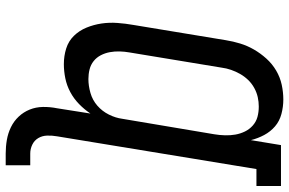

<svg xmlns="http://www.w3.org/2000/svg" viewBox="-186 -596 990 657"><g transform="rotate(90 308.5 -268.0)"><path d="M506 207Q482 207 459 203Q436 199 415.5 189Q395 179 379.5 162.5Q364 146 355.5 125Q347 104 346.5 80Q346 56 351 31L369 -83Q355 -62 336.5 -44Q318 -26 295.5 -14Q273 -2 248.5 3Q224 8 200 8Q172 8 146.5 0Q121 -8 103 -26.5Q85 -45 75 -69.5Q65 -94 61 -120.5Q57 -147 59 -175Q61 -203 66 -231L118 -546Q122 -571 129.5 -595.5Q137 -620 150 -642.5Q163 -665 181 -685Q199 -705 222 -718.5Q245 -732 270.5 -737.5Q296 -743 321 -743Q346 -743 370.5 -736.5Q395 -730 413 -714.5Q431 -699 442.5 -677.5Q454 -656 460 -632L477 -735H617V-651H559L447 31Q444 48 444.5 65Q445 82 453 95.5Q461 109 475.5 116Q490 123 506 123H546V207ZM251 -76Q274 -76 298.5 -83Q323 -90 342 -106.5Q361 -123 372.5 -146Q384 -169 387 -192L440 -507Q443 -525 443.5 -543.5Q444 -562 441 -579Q438 -596 430.5 -611.5Q423 -627 410 -638.5Q397 -650 380.5 -654.5Q364 -659 345 -659Q329 -659 313 -655.5Q297 -652 281.5 -643.5Q266 -635 254 -622.5Q242 -610 233.5 -595Q225 -580 219.5 -564Q214 -548 212 -532L160 -217Q157 -200 156.5 -183Q156 -166 159 -149.5Q162 -133 169.5 -118.5Q177 -104 189.5 -94Q202 -84 218 -80Q234 -76 251 -76Z"/></g></svg>

Font: Iosevka Etoile Medium
Style: Italic
Weight: 500
Italic angle: -9°
Designer: Belleve Invis
Foundry: Belleve Invis
Version: Version 22.1.2; ttfautohint (v1.8.4)